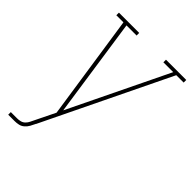

<svg xmlns="http://www.w3.org/2000/svg" viewBox="-213 -632 938 938"><g transform="rotate(45 256.0 -162.5)"><path d="M17 205V187H61Q72 187 83.5 184Q95 181 103.5 172.5Q112 164 117 153.5Q122 143 127 133L177 31L96 -512H47V-530H187V-512H117L192 0L440 -512H372V-530H512V-512H461L145 141H144Q144 142 144 142Q144 142 144 142Q138 155 131 167.5Q124 180 113 189.5Q102 199 88.5 202Q75 205 61 205Z"/></g></svg>

Font: Iosevka Slab Thin Oblique
Style: Regular
Weight: 100
Italic angle: -9°
Monospace: yes
Designer: Belleve Invis
Foundry: Belleve Invis
Version: Version 11.1.0; ttfautohint (v1.8.3)